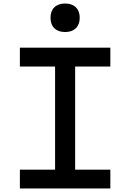

<svg xmlns="http://www.w3.org/2000/svg" viewBox="-20 -1071 740 1091"><path d="M93 0V-107H293V-693H93V-800H607V-693H407V-107H607V0ZM350 -889Q311 -889 289 -910.5Q267 -932 267 -970Q267 -1008 289 -1029.5Q311 -1051 350 -1051Q389 -1051 411 -1029.5Q433 -1008 433 -970Q433 -932 411 -910.5Q389 -889 350 -889Z"/></svg>

Font: Martian Mono
Style: Regular
Weight: 400
Monospace: yes
Designer: Roman Shamin
Foundry: Evil Martians
Version: Version 1.000; ttfautohint (v1.8.4.7-5d5b)